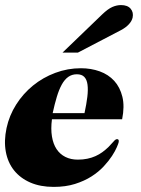

<svg xmlns="http://www.w3.org/2000/svg" viewBox="-21 -732 560 760"><path d="M226.6 -523.9 383.3 -674.8Q406.2 -696.8 423.6 -704.3Q440.9 -711.9 458 -711.9Q483.9 -711.9 496.1 -697.5Q508.3 -683.1 503.9 -662.1Q500.5 -647.9 488.5 -635.3Q476.6 -622.6 458 -612.8L287.6 -523.9ZM313.5 -284.2Q321.3 -320.3 324.7 -348.6Q328.1 -377 325.4 -397Q322.8 -417 312.7 -427.5Q302.7 -438 283.2 -438Q263.7 -438 249 -427.5Q234.4 -417 223.4 -397Q212.4 -377 203.9 -348.6Q195.3 -320.3 187.5 -284.2ZM184.6 -259.8Q179.7 -221.7 184.6 -191.9Q189.5 -162.1 202.9 -141.8Q216.3 -121.6 237.8 -110.8Q259.3 -100.1 287.1 -100.1Q307.6 -100.1 325 -103.8Q342.3 -107.4 356.9 -114Q371.6 -120.6 384 -129.6Q396.5 -138.7 408.2 -149.9Q422.9 -165 429.7 -173.1Q436.5 -181.2 442.4 -181.2Q451.2 -181.2 448.7 -168.9Q447.8 -164.1 441.4 -149.2Q435.1 -134.3 422.4 -114.7Q409.7 -95.2 389.6 -73.5Q369.6 -51.8 341.3 -33.7Q313 -15.6 275.9 -3.9Q238.8 7.8 191.4 7.8Q138.7 7.8 98.9 -9.5Q59.1 -26.9 34.4 -57.9Q9.8 -88.9 2 -131.6Q-5.9 -174.3 4.9 -225.1Q15.6 -274.9 43 -318.1Q70.3 -361.3 109.6 -393.3Q148.9 -425.3 197.8 -443.6Q246.6 -461.9 299.3 -461.9Q339.4 -461.9 373.8 -449.5Q408.2 -437 431.2 -411.9Q454.1 -386.7 463.4 -348.9Q472.7 -311 462.4 -259.8Z"/></svg>

Font: XB Zar
Style: Bold Italic
Weight: 700
Italic angle: -12°
Designer: Behnam
Foundry: Irmug
Version: Version 8.005 2009